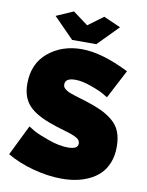

<svg xmlns="http://www.w3.org/2000/svg" viewBox="-99 -984 814 1062"><g transform="rotate(10 308.5 -452.5)"><path d="M229 -914 314 -851 399 -914 495 -872 382 -757H246L133 -872ZM491 -478Q479 -485 460 -496Q441 -507 391 -525Q341 -543 303 -543Q246 -543 246 -508Q246 -500 248.5 -494Q251 -488 258 -482.5Q265 -477 271.5 -473Q278 -469 292 -464Q306 -459 315.5 -456Q325 -453 345 -447Q365 -441 378 -437Q432 -420 467.5 -403.5Q503 -387 533.5 -362Q564 -337 578 -301.5Q592 -266 592 -217Q592 -167 576.5 -128Q561 -89 535 -63.5Q509 -38 473.5 -21.5Q438 -5 400.5 2Q363 9 322 9Q245 9 161 -13.5Q77 -36 13 -74L97 -245Q110 -236 133 -223Q156 -210 216.5 -188.5Q277 -167 325 -167Q382 -167 382 -198Q382 -210 374.5 -219Q367 -228 350 -235.5Q333 -243 317 -248Q301 -253 272 -261.5Q243 -270 224 -277Q128 -309 86 -354Q44 -399 44 -476Q44 -589 121 -652.5Q198 -716 309 -716Q421 -716 575 -639Z"/></g></svg>

Font: Raleway-v4020 Black
Style: Regular
Weight: 900
Designer: Matt McInerney, Pablo Impallari, Rodrigo Fuenzalida
Foundry: Matt McInerney, Pablo Impallari, Rodrigo Fuenzalida
Version: Version 4.020;PS 004.020;hotconv 1.0.88;makeotf.lib2.5.64775